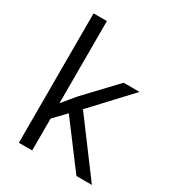

<svg xmlns="http://www.w3.org/2000/svg" viewBox="-177 -848 861 945"><g transform="rotate(30 253.5 -375.5)"><path d="M210.4 -249.5 153.8 -190.4 151.9 -188.5V-185.5V-7.3H76.2V-742.7H151.9V-296.4V-276.4L165 -291.5L212.9 -349.6L375 -521H465.3L271 -312.5L266.6 -308.1L270.5 -303.2L491.2 -7.3H403.3L221.7 -249L216.3 -255.9Z"/></g></svg>

Font: Vazir Light
Style: Light
Weight: 300
Designer: Saber Rastikerdar
Foundry: Saber Rastikerdar
Version: Version 30.0.0